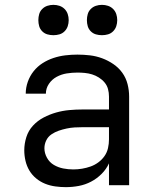

<svg xmlns="http://www.w3.org/2000/svg" viewBox="-20 -763 640 791"><path d="M251 8Q230 8 208 5Q186 2 166 -6Q146 -14 129 -28Q112 -42 101 -60.5Q90 -79 85 -100.5Q80 -122 80 -144Q80 -171 88.5 -198Q97 -225 116 -245.5Q135 -266 160 -279Q185 -292 211.5 -299.5Q238 -307 265.5 -309.5Q293 -312 321 -312H429V-365Q429 -381 425 -396Q421 -411 411 -423Q401 -435 387.5 -443.5Q374 -452 359.5 -456.5Q345 -461 329.5 -462.5Q314 -464 299 -464Q277 -464 255 -460.5Q233 -457 213.5 -446.5Q194 -436 181.5 -417.5Q169 -399 169 -377Q169 -377 169 -377Q169 -377 169 -377H86Q86 -377 86 -377Q86 -377 86 -377Q86 -402 94.5 -426Q103 -450 118.5 -469.5Q134 -489 155 -502.5Q176 -516 200 -524Q224 -532 249 -535Q274 -538 299 -538Q325 -538 350.5 -535Q376 -532 400.5 -523Q425 -514 447 -499Q469 -484 484 -463Q499 -442 505.5 -416.5Q512 -391 512 -365V0H429V-90Q418 -66 398.5 -46.5Q379 -27 355 -14.5Q331 -2 304.5 3Q278 8 251 8ZM282 -65Q300 -65 318 -68Q336 -71 353 -77Q370 -83 385 -94Q400 -105 410.5 -120Q421 -135 425 -153Q429 -171 429 -189V-239H321Q304 -239 287.5 -238Q271 -237 254.5 -233.5Q238 -230 222 -224.5Q206 -219 192 -209.5Q178 -200 170.5 -184.5Q163 -169 163 -152Q163 -132 173.5 -113Q184 -94 202 -83.5Q220 -73 240.5 -69Q261 -65 282 -65ZM400 -618Q387 -618 375 -621.5Q363 -625 354 -634Q345 -643 341.5 -655Q338 -667 338 -680Q338 -693 341.5 -705Q345 -717 354 -726Q363 -735 375 -739Q387 -743 400 -743Q413 -743 425 -739Q437 -735 446 -726Q455 -717 459 -705Q463 -693 463 -680Q463 -667 459 -655Q455 -643 446 -634Q437 -625 425 -621.5Q413 -618 400 -618ZM200 -618Q187 -618 175 -621.5Q163 -625 154 -634Q145 -643 141.5 -655Q138 -667 138 -680Q138 -693 141.5 -705Q145 -717 154 -726Q163 -735 175 -739Q187 -743 200 -743Q213 -743 225 -739Q237 -735 246 -726Q255 -717 259 -705Q263 -693 263 -680Q263 -667 259 -655Q255 -643 246 -634Q237 -625 225 -621.5Q213 -618 200 -618Z"/></svg>

Font: Iosevka Curly Extended
Style: Regular
Weight: 400
Width: 7
Monospace: yes
Designer: Belleve Invis
Foundry: Belleve Invis
Version: Version 11.1.0; ttfautohint (v1.8.3)